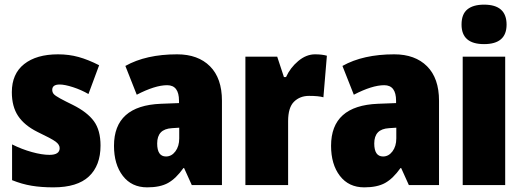

<svg xmlns="http://www.w3.org/2000/svg" viewBox="-20 -797 2250 827"><path d="M210 10Q158 10 116 3Q74 -4 32 -21V-175Q74 -154 117.5 -142Q161 -130 193 -130Q237 -130 237 -159Q237 -174 219.5 -187Q202 -200 141 -229Q85 -257 58 -297.5Q31 -338 31 -400Q31 -479 84 -521Q137 -563 230 -563Q277 -563 318.5 -551.5Q360 -540 407 -516L361 -392Q330 -410 294.5 -421.5Q259 -433 237 -433Q205 -433 205 -410Q205 -400 211 -392.5Q217 -385 239 -373Q261 -361 294 -345Q356 -314 384.5 -275Q413 -236 413 -170Q413 -84 363 -37Q313 10 210 10Z M936 -363V0H806L773 -73H770Q738 -28 704 -9Q670 10 614 10Q547 10 509 -39.5Q471 -89 471 -169Q471 -342 673 -350L751 -353V-363Q751 -430 700 -430Q648 -430 569 -389L520 -513Q609 -563 743 -563Q833 -563 884.5 -511.5Q936 -460 936 -363ZM721 -245Q688 -243 672.5 -226.5Q657 -210 657 -179Q657 -123 695 -123Q719 -123 735.5 -145Q752 -167 752 -201V-247Z M1388 -557 1373 -378Q1352 -384 1311 -384Q1272 -384 1246.5 -359Q1221 -334 1221 -275V0H1037V-553H1174L1203 -465H1212Q1230 -505 1264.5 -534Q1299 -563 1337 -563Q1367 -563 1388 -557Z M1871 -363V0H1741L1708 -73H1705Q1673 -28 1639 -9Q1605 10 1549 10Q1482 10 1444 -39.5Q1406 -89 1406 -169Q1406 -342 1608 -350L1686 -353V-363Q1686 -430 1635 -430Q1583 -430 1504 -389L1455 -513Q1544 -563 1678 -563Q1768 -563 1819.5 -511.5Q1871 -460 1871 -363ZM1656 -245Q1623 -243 1607.5 -226.5Q1592 -210 1592 -179Q1592 -123 1630 -123Q1654 -123 1670.5 -145Q1687 -167 1687 -201V-247Z M2162 -691Q2162 -607 2065 -607Q1968 -607 1968 -691Q1968 -736 1993 -756.5Q2018 -777 2065 -777Q2162 -777 2162 -691ZM2156 0H1973V-553H2156Z"/></svg>

Font: Noto Sans Display Black Narrow
Style: Regular
Weight: 900
Width: 4
Designer: Monotype Design team
Foundry: Monotype Imaging Inc.
Version: Version 1.000